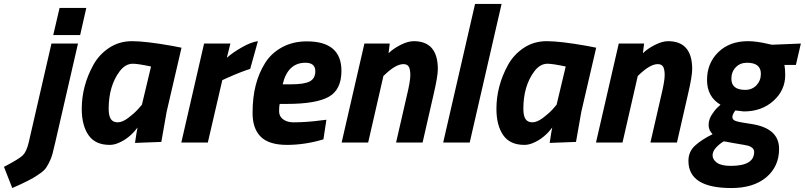

<svg xmlns="http://www.w3.org/2000/svg" viewBox="-90 -720 4066 970"><path d="M55 0 170 -500H304L189 0Q180 40 174.5 60Q169 80 157 103.5Q145 127 134 138.5Q123 150 98 166Q64 190 -28 230L-70 123Q7 83 25.5 64.5Q44 46 55 0ZM179 -543 211 -680H346L315 -543Z M464 12Q391 12 357 -37.5Q323 -87 323 -170Q323 -285 381 -391Q410 -444 461 -478Q512 -512 577 -512Q646 -512 781 -488L827 -479L752 -156L725 -3L592 2Q601 -59 605 -76Q564 -21 509 2Q486 12 464 12ZM581 -398Q543 -398 514 -359Q459 -285 459 -170Q459 -135 470 -118.5Q481 -102 504.5 -102Q528 -102 557.5 -124Q587 -146 607 -168L627 -191L673 -384Q607 -398 581 -398Z M826 0 941 -500H1074L1056 -428Q1086 -455 1133 -481.5Q1180 -508 1213 -512L1174 -372Q1126 -357 1057 -326L1033 -315L960 0Z M1392 -102Q1461 -102 1533 -112L1559 -115L1544 -16Q1451 12 1360 12Q1269 12 1227.5 -29Q1186 -70 1186 -149Q1186 -228 1202 -290Q1218 -352 1249.5 -402Q1281 -452 1335.5 -481.5Q1390 -511 1460 -511Q1635 -511 1635 -362Q1635 -267 1571 -231Q1507 -195 1358 -195H1323Q1320 -183 1320 -157.5Q1320 -132 1340.5 -117Q1361 -102 1392 -102ZM1379 -294Q1448 -294 1475.5 -309Q1503 -324 1503 -360Q1503 -403 1453 -403Q1364 -403 1338 -294Z M2000 -512Q2122 -512 2122 -371Q2122 -335 2101 -245L2045 0H1911L1965 -235Q1983 -310 1983 -339.5Q1983 -369 1975.5 -382.5Q1968 -396 1948 -396Q1913 -396 1863 -351L1847 -336L1770 0H1636L1751 -500H1879L1873 -451Q1896 -474 1933.5 -493Q1971 -512 2000 -512Z M2149 0 2310 -700H2444L2283 0Z M2559 12Q2486 12 2452 -37.5Q2418 -87 2418 -170Q2418 -285 2476 -391Q2505 -444 2556 -478Q2607 -512 2672 -512Q2741 -512 2876 -488L2922 -479L2847 -156L2820 -3L2687 2Q2696 -59 2700 -76Q2659 -21 2604 2Q2581 12 2559 12ZM2676 -398Q2638 -398 2609 -359Q2554 -285 2554 -170Q2554 -135 2565 -118.5Q2576 -102 2599.5 -102Q2623 -102 2652.5 -124Q2682 -146 2702 -168L2722 -191L2768 -384Q2702 -398 2676 -398Z M3285 -512Q3407 -512 3407 -371Q3407 -335 3386 -245L3330 0H3196L3250 -235Q3268 -310 3268 -339.5Q3268 -369 3260.5 -382.5Q3253 -396 3233 -396Q3198 -396 3148 -351L3132 -336L3055 0H2921L3036 -500H3164L3158 -451Q3181 -474 3218.5 -493Q3256 -512 3285 -512Z M3605 230Q3388 230 3388 93Q3388 46 3421.5 15.5Q3455 -15 3510 -42Q3490 -62 3490 -88.5Q3490 -115 3505 -139Q3520 -163 3535 -177L3550 -191Q3482 -231 3482 -316Q3482 -401 3539 -456.5Q3596 -512 3689 -512Q3732 -512 3791 -498L3810 -494L3956 -500L3931 -392H3873Q3877 -370 3877 -341Q3877 -264 3817.5 -210.5Q3758 -157 3668 -157L3625 -162Q3610 -142 3610 -128Q3610 -114 3629 -108Q3648 -102 3704 -94Q3846 -73 3846 32Q3846 121 3781.5 175.5Q3717 230 3605 230ZM3602 118Q3720 118 3720 48Q3720 35 3710.5 27Q3701 19 3689 16Q3677 13 3625.5 4.5Q3574 -4 3567 -6Q3547 5 3528.5 24.5Q3510 44 3510 65Q3510 86 3532 102Q3554 118 3602 118ZM3675 -266Q3710 -266 3732 -289.5Q3754 -313 3754 -347Q3754 -403 3684 -403Q3649 -403 3627 -380Q3605 -357 3605 -322Q3605 -266 3675 -266Z"/></svg>

Font: Titillium Web
Style: Bold Italic
Weight: 700
Italic angle: -13°
Version: Version 1.001;PS 57.000;hotconv 1.0.70;makeotf.lib2.5.55311